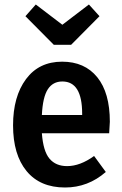

<svg xmlns="http://www.w3.org/2000/svg" viewBox="-20 -818 541 853"><path d="M296 -619H219L93 -746L139 -798L257 -708L375 -798L422 -746ZM468 -277Q468 -268 465 -226H166Q172 -146 200 -113Q228 -80 278 -80Q336 -80 398 -125L450 -54Q371 15 269 15Q158 15 98 -58Q38 -131 38 -261Q38 -389 95.5 -466.5Q153 -544 256 -544Q356 -544 412 -475Q468 -406 468 -277ZM345 -307V-313Q345 -456 257 -456Q215 -456 192.5 -421.5Q170 -387 166 -307Z"/></svg>

Font: Fira Sans Condensed Medium
Style: Regular
Weight: 500
Width: 3
Designer: Carrois Corporate & Edenspiekermann AG
Foundry: Carrois Corporate GbR & Edenspiekermann AG
Version: Version 4.203;PS 004.203;hotconv 1.0.88;makeotf.lib2.5.64775